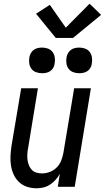

<svg xmlns="http://www.w3.org/2000/svg" viewBox="-20 -1005 564 1033"><path d="M177 8Q150 8 125.5 0Q101 -8 82.5 -25.5Q64 -43 53.5 -66Q43 -89 39 -114.5Q35 -140 36.5 -167Q38 -194 42 -221L94 -530H184L131 -207Q128 -192 127 -176Q126 -160 128 -145Q130 -130 135.5 -116Q141 -102 151 -91.5Q161 -81 175.5 -76.5Q190 -72 206 -72Q227 -72 248 -80Q269 -88 285 -104Q301 -120 309 -140.5Q317 -161 321 -182L379 -530H469L382 0H291L302 -70Q293 -53 279.5 -38Q266 -23 249.5 -12Q233 -1 214 3.5Q195 8 177 8ZM406 -611Q390 -611 374.5 -616.5Q359 -622 349.5 -634.5Q340 -647 337.5 -663.5Q335 -680 338 -697Q340 -708 346 -719Q352 -730 362 -737Q372 -744 383.5 -746.5Q395 -749 406 -749Q423 -749 438 -743.5Q453 -738 462.5 -725.5Q472 -713 474.5 -696.5Q477 -680 474 -663Q473 -652 467 -641Q461 -630 451 -623Q441 -616 429.5 -613.5Q418 -611 406 -611ZM206 -611Q190 -611 174.5 -616.5Q159 -622 149.5 -634.5Q140 -647 137.5 -663.5Q135 -680 138 -697Q140 -708 146 -719Q152 -730 162 -737Q172 -744 183.5 -746.5Q195 -749 206 -749Q223 -749 238 -743.5Q253 -738 262.5 -725.5Q272 -713 274.5 -696.5Q277 -680 274 -663Q273 -652 267 -641Q261 -630 251 -623Q241 -616 229.5 -613.5Q218 -611 206 -611ZM280 -801 174 -931 248 -979 334 -856 462 -985 524 -925 373 -801Z"/></svg>

Font: Iosevka Curly Medium Oblique
Style: Regular
Weight: 500
Italic angle: -9°
Monospace: yes
Designer: Belleve Invis
Foundry: Belleve Invis
Version: Version 11.1.0; ttfautohint (v1.8.3)